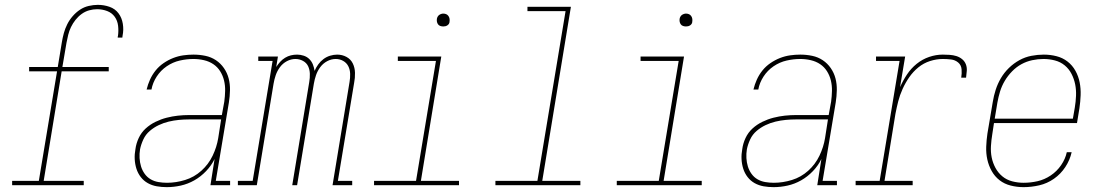

<svg xmlns="http://www.w3.org/2000/svg" viewBox="-20 -763 4540 791"><path d="M30 0V-18H140L215 -469H100V-487H218L235 -590Q238 -608 243 -626.5Q248 -645 257 -663Q266 -681 279.5 -696.5Q293 -712 309.5 -723Q326 -734 345.5 -738.5Q365 -743 383 -743Q408 -743 431 -735Q454 -727 468 -708.5Q482 -690 486 -665Q490 -640 485 -616Q485 -614 484.5 -612Q484 -610 484 -608H465Q465 -610 465 -611.5Q465 -613 466 -615Q469 -636 466.5 -657Q464 -678 452.5 -694Q441 -710 421.5 -717.5Q402 -725 380 -725Q364 -725 347.5 -720.5Q331 -716 316.5 -705.5Q302 -695 291 -681Q280 -667 272.5 -651.5Q265 -636 261 -619.5Q257 -603 254 -587L237 -487H428V-469H234L160 -18H325V0Z M667 8Q646 8 626 4.5Q606 1 589 -8.5Q572 -18 560 -33.5Q548 -49 542 -68Q536 -87 535 -107.5Q534 -128 538 -149Q541 -172 551.5 -194.5Q562 -217 580 -233.5Q598 -250 620.5 -261Q643 -272 666.5 -278Q690 -284 713 -286.5Q736 -289 759 -289H894L904 -344Q907 -366 907.5 -388.5Q908 -411 903 -431.5Q898 -452 887 -469.5Q876 -487 859 -498.5Q842 -510 820.5 -515Q799 -520 777 -520Q749 -520 720.5 -513.5Q692 -507 667 -490Q642 -473 625.5 -447.5Q609 -422 604 -394H584Q589 -415 598 -435Q607 -455 621 -472.5Q635 -490 654 -503Q673 -516 693.5 -524Q714 -532 735 -535Q756 -538 777 -538Q802 -538 826 -533Q850 -528 869.5 -515Q889 -502 902.5 -482.5Q916 -463 922 -440Q928 -417 927.5 -391.5Q927 -366 923 -341L869 -18H928V0H847L864 -108Q851 -81 829 -58Q807 -35 780.5 -20Q754 -5 725 1.5Q696 8 667 8ZM668 -10Q705 -10 742.5 -21.5Q780 -33 809.5 -59.5Q839 -86 856 -121.5Q873 -157 879 -194L891 -271H759Q738 -271 717 -269Q696 -267 675 -262Q654 -257 634 -247.5Q614 -238 597 -223.5Q580 -209 570.5 -188.5Q561 -168 557 -148Q554 -130 555 -112Q556 -94 561 -77.5Q566 -61 576 -47Q586 -33 600.5 -24.5Q615 -16 632.5 -13Q650 -10 668 -10Z M960 0V-18H1021L1103 -512H1044V-530H1125L1118 -487Q1125 -498 1134 -508Q1143 -518 1154.5 -525Q1166 -532 1178.5 -535Q1191 -538 1204 -538Q1218 -538 1231.5 -533.5Q1245 -529 1254.5 -519.5Q1264 -510 1269 -497.5Q1274 -485 1276 -471Q1282 -485 1291 -497.5Q1300 -510 1312.5 -519.5Q1325 -529 1340 -533.5Q1355 -538 1369 -538Q1390 -538 1407.5 -528.5Q1425 -519 1433.5 -501.5Q1442 -484 1442.5 -463Q1443 -442 1439 -422L1372 -18H1431V0H1350L1420 -425Q1423 -442 1422.5 -459Q1422 -476 1415 -490Q1408 -504 1394 -512Q1380 -520 1363 -520Q1345 -520 1328 -511Q1311 -502 1299.5 -486.5Q1288 -471 1282 -453.5Q1276 -436 1273 -418L1204 0H1184L1254 -425Q1257 -442 1256.5 -459Q1256 -476 1249.5 -490Q1243 -504 1228.5 -512Q1214 -520 1197 -520Q1179 -520 1162 -511Q1145 -502 1133.5 -486.5Q1122 -471 1116 -453.5Q1110 -436 1107 -418L1038 0Z M1521 0V-18H1694L1776 -512H1619V-530H1798L1714 -18H1871V0ZM1806 -654Q1800 -654 1794 -656Q1788 -658 1784.5 -663Q1781 -668 1780 -674Q1779 -680 1780 -686Q1781 -691 1783.5 -695Q1786 -699 1789.5 -701.5Q1793 -704 1797.5 -705.5Q1802 -707 1806 -707Q1813 -707 1818.5 -704.5Q1824 -702 1827.5 -697Q1831 -692 1832 -686Q1833 -680 1832 -674Q1832 -669 1829.5 -665Q1827 -661 1823 -658.5Q1819 -656 1815 -655Q1811 -654 1806 -654Z M2021 0V-18H2194L2310 -717H2153V-735H2332L2214 -18H2371V0Z M2521 0V-18H2694L2776 -512H2619V-530H2798L2714 -18H2871V0ZM2806 -654Q2800 -654 2794 -656Q2788 -658 2784.5 -663Q2781 -668 2780 -674Q2779 -680 2780 -686Q2781 -691 2783.5 -695Q2786 -699 2789.5 -701.5Q2793 -704 2797.5 -705.5Q2802 -707 2806 -707Q2813 -707 2818.5 -704.5Q2824 -702 2827.5 -697Q2831 -692 2832 -686Q2833 -680 2832 -674Q2832 -669 2829.5 -665Q2827 -661 2823 -658.5Q2819 -656 2815 -655Q2811 -654 2806 -654Z M3167 8Q3146 8 3126 4.5Q3106 1 3089 -8.5Q3072 -18 3060 -33.5Q3048 -49 3042 -68Q3036 -87 3035 -107.5Q3034 -128 3038 -149Q3041 -172 3051.5 -194.5Q3062 -217 3080 -233.5Q3098 -250 3120.5 -261Q3143 -272 3166.5 -278Q3190 -284 3213 -286.5Q3236 -289 3259 -289H3394L3404 -344Q3407 -366 3407.5 -388.5Q3408 -411 3403 -431.5Q3398 -452 3387 -469.5Q3376 -487 3359 -498.5Q3342 -510 3320.5 -515Q3299 -520 3277 -520Q3249 -520 3220.5 -513.5Q3192 -507 3167 -490Q3142 -473 3125.5 -447.5Q3109 -422 3104 -394H3084Q3089 -415 3098 -435Q3107 -455 3121 -472.5Q3135 -490 3154 -503Q3173 -516 3193.5 -524Q3214 -532 3235 -535Q3256 -538 3277 -538Q3302 -538 3326 -533Q3350 -528 3369.5 -515Q3389 -502 3402.5 -482.5Q3416 -463 3422 -440Q3428 -417 3427.5 -391.5Q3427 -366 3423 -341L3369 -18H3428V0H3347L3364 -108Q3351 -81 3329 -58Q3307 -35 3280.5 -20Q3254 -5 3225 1.5Q3196 8 3167 8ZM3168 -10Q3205 -10 3242.5 -21.5Q3280 -33 3309.5 -59.5Q3339 -86 3356 -121.5Q3373 -157 3379 -194L3391 -271H3259Q3238 -271 3217 -269Q3196 -267 3175 -262Q3154 -257 3134 -247.5Q3114 -238 3097 -223.5Q3080 -209 3070.5 -188.5Q3061 -168 3057 -148Q3054 -130 3055 -112Q3056 -94 3061 -77.5Q3066 -61 3076 -47Q3086 -33 3100.5 -24.5Q3115 -16 3132.5 -13Q3150 -10 3168 -10Z M3505 0V-18H3604L3686 -512H3589V-530H3709L3688 -404Q3700 -431 3716.5 -456Q3733 -481 3756.5 -500Q3780 -519 3808 -528.5Q3836 -538 3864 -538Q3878 -538 3892.5 -537Q3907 -536 3920 -532Q3933 -528 3943.5 -519.5Q3954 -511 3959 -498.5Q3964 -486 3963 -471.5Q3962 -457 3960 -443H3940Q3943 -460 3941.5 -477.5Q3940 -495 3927.5 -505.5Q3915 -516 3898 -518Q3881 -520 3864 -520Q3838 -520 3811.5 -511.5Q3785 -503 3763.5 -485.5Q3742 -468 3726 -445Q3710 -422 3698.5 -396.5Q3687 -371 3680.5 -345.5Q3674 -320 3669 -294L3624 -18H3740V0Z M4197 8Q4170 8 4144 1.5Q4118 -5 4098 -20.5Q4078 -36 4065.5 -58.5Q4053 -81 4047.5 -106Q4042 -131 4043 -158.5Q4044 -186 4048 -213L4070 -343Q4074 -368 4082 -393Q4090 -418 4103.5 -441Q4117 -464 4136.5 -483Q4156 -502 4179.5 -515Q4203 -528 4229 -533Q4255 -538 4280 -538Q4307 -538 4332.5 -531.5Q4358 -525 4378 -509.5Q4398 -494 4410.5 -471.5Q4423 -449 4428 -423.5Q4433 -398 4432 -371Q4431 -344 4427 -317L4417 -256H4075L4068 -210Q4064 -186 4062.5 -161.5Q4061 -137 4065.5 -114.5Q4070 -92 4081 -71.5Q4092 -51 4109.5 -36.5Q4127 -22 4150 -16Q4173 -10 4197 -10Q4226 -10 4254.5 -16.5Q4283 -23 4308.5 -40Q4334 -57 4351.5 -82.5Q4369 -108 4375 -136H4395Q4388 -104 4369 -75Q4350 -46 4322 -26.5Q4294 -7 4261.5 0.5Q4229 8 4197 8ZM4400 -274 4408 -320Q4412 -344 4413 -368.5Q4414 -393 4409.5 -415.5Q4405 -438 4394.5 -458.5Q4384 -479 4366.5 -493.5Q4349 -508 4326 -514Q4303 -520 4279 -520Q4256 -520 4232.5 -515Q4209 -510 4188 -498.5Q4167 -487 4149.5 -469Q4132 -451 4119.5 -430Q4107 -409 4100 -386Q4093 -363 4089 -340L4078 -274Z"/></svg>

Font: Iosevka Slab Thin Oblique
Style: Regular
Weight: 100
Italic angle: -9°
Monospace: yes
Designer: Belleve Invis
Foundry: Belleve Invis
Version: Version 11.1.0; ttfautohint (v1.8.3)